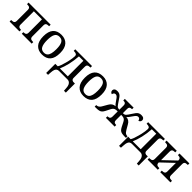

<svg xmlns="http://www.w3.org/2000/svg" viewBox="377 -2088 3839 3839"><g transform="rotate(45 2296.0 -168.5)"><path d="M22 0V-44H35Q55 -44 73.5 -48.5Q92 -53 103.5 -67.5Q115 -82 115 -111V-425Q115 -455 103 -469Q91 -483 73 -487.5Q55 -492 35 -492H22V-536H647V-492H634Q613 -492 595 -487.5Q577 -483 565.5 -469.5Q554 -456 554 -426V-111Q554 -82 565.5 -67.5Q577 -53 595 -48.5Q613 -44 634 -44H647V0H367V-44H370Q390 -44 408 -48.5Q426 -53 437.5 -67.5Q449 -82 449 -111V-488H220V-111Q220 -82 231.5 -67.5Q243 -53 260.5 -48.5Q278 -44 299 -44H301V0Z M943 10Q833 10 769.5 -59Q706 -128 706 -269Q706 -409 767 -478Q828 -547 946 -547Q1057 -547 1120 -478Q1183 -409 1183 -269Q1183 -128 1122.5 -59Q1062 10 943 10ZM945 -44Q993 -44 1021.5 -69.5Q1050 -95 1062.5 -145.5Q1075 -196 1075 -269Q1075 -380 1045.5 -435.5Q1016 -491 944 -491Q873 -491 844 -435.5Q815 -380 815 -269Q815 -158 844.5 -101Q874 -44 945 -44Z M1266 210V-48H1335Q1351 -72 1367 -114.5Q1383 -157 1398 -216Q1407 -246 1415.5 -286Q1424 -326 1430 -365.5Q1436 -405 1436 -431Q1436 -470 1411.5 -481Q1387 -492 1354 -492H1343V-536H1817V-492H1804Q1784 -492 1765.5 -487.5Q1747 -483 1735.5 -469Q1724 -455 1724 -425V-109Q1724 -89 1730.5 -76Q1737 -63 1748 -56.5Q1759 -50 1772 -47H1822V210H1769L1764 137Q1761 86 1746 56.5Q1731 27 1710 14Q1689 1 1667 0H1421Q1390 0 1369.5 13.5Q1349 27 1338 57Q1327 87 1324 137L1319 210ZM1396 -48H1620V-488H1495Q1491 -426 1482 -365Q1473 -304 1460 -247Q1447 -190 1430.5 -140Q1414 -90 1396 -48Z M2116 10Q2006 10 1942.5 -59Q1879 -128 1879 -269Q1879 -409 1940 -478Q2001 -547 2119 -547Q2230 -547 2293 -478Q2356 -409 2356 -269Q2356 -128 2295.5 -59Q2235 10 2116 10ZM2118 -44Q2166 -44 2194.5 -69.5Q2223 -95 2235.5 -145.5Q2248 -196 2248 -269Q2248 -380 2218.5 -435.5Q2189 -491 2117 -491Q2046 -491 2017 -435.5Q1988 -380 1988 -269Q1988 -158 2017.5 -101Q2047 -44 2118 -44Z M2428 0V-44H2431Q2454 -44 2472 -52Q2490 -60 2505.5 -77Q2521 -94 2536 -122L2589 -214Q2612 -256 2644 -277.5Q2676 -299 2719 -301Q2700 -315 2683 -336Q2666 -357 2639 -397Q2614 -436 2594 -454.5Q2574 -473 2550 -473Q2526 -473 2512.5 -457Q2499 -441 2495 -418Q2475 -422 2460 -437.5Q2445 -453 2445 -481Q2445 -507 2466.5 -524.5Q2488 -542 2531 -542Q2570 -542 2595 -528Q2620 -514 2639.5 -488.5Q2659 -463 2681 -428Q2707 -390 2724 -364.5Q2741 -339 2753 -327Q2761 -320 2769.5 -315Q2778 -310 2790 -308Q2802 -306 2821 -306V-424Q2821 -454 2810.5 -468.5Q2800 -483 2783.5 -487.5Q2767 -492 2749 -492H2745V-536H2993V-492H2990Q2972 -492 2956 -487.5Q2940 -483 2929.5 -470Q2919 -457 2919 -428V-306Q2939 -306 2950.5 -308Q2962 -310 2970.5 -315Q2979 -320 2987 -327Q2999 -339 3016.5 -364.5Q3034 -390 3059 -428Q3081 -463 3100.5 -488.5Q3120 -514 3145.5 -528Q3171 -542 3209 -542Q3253 -542 3274 -524.5Q3295 -507 3295 -481Q3295 -453 3280 -437.5Q3265 -422 3245 -418Q3241 -441 3228 -457Q3215 -473 3190 -473Q3166 -473 3146.5 -454.5Q3127 -436 3101 -397Q3074 -357 3057.5 -336Q3041 -315 3021 -301Q3065 -299 3097 -277.5Q3129 -256 3151 -214L3204 -122Q3220 -94 3235 -77Q3250 -60 3268.5 -52Q3287 -44 3309 -44H3312V0H3275Q3224 0 3192 -7.5Q3160 -15 3139.5 -35Q3119 -55 3098 -94L3049 -191Q3034 -219 3017.5 -233.5Q3001 -248 2977.5 -253Q2954 -258 2919 -258V-111Q2919 -82 2929.5 -67.5Q2940 -53 2956 -48.5Q2972 -44 2990 -44H2993V0H2745V-44H2749Q2768 -44 2784 -49Q2800 -54 2810.5 -69Q2821 -84 2821 -115V-258Q2786 -258 2762.5 -253Q2739 -248 2722.5 -233.5Q2706 -219 2691 -191L2642 -94Q2622 -55 2601 -35Q2580 -15 2548.5 -7.5Q2517 0 2465 0Z M3327 210V-48H3396Q3412 -72 3428 -114.5Q3444 -157 3459 -216Q3468 -246 3476.5 -286Q3485 -326 3491 -365.5Q3497 -405 3497 -431Q3497 -470 3472.5 -481Q3448 -492 3415 -492H3404V-536H3878V-492H3865Q3845 -492 3826.5 -487.5Q3808 -483 3796.5 -469Q3785 -455 3785 -425V-109Q3785 -89 3791.5 -76Q3798 -63 3809 -56.5Q3820 -50 3833 -47H3883V210H3830L3825 137Q3822 86 3807 56.5Q3792 27 3771 14Q3750 1 3728 0H3482Q3451 0 3430.5 13.5Q3410 27 3399 57Q3388 87 3385 137L3380 210ZM3457 -48H3681V-488H3556Q3552 -426 3543 -365Q3534 -304 3521 -247Q3508 -190 3491.5 -140Q3475 -90 3457 -48Z M3925 0V-44H3938Q3958 -44 3976.5 -48.5Q3995 -53 4006.5 -67.5Q4018 -82 4018 -111V-424Q4018 -454 4006.5 -468.5Q3995 -483 3976.5 -487.5Q3958 -492 3938 -492H3925V-536H4213V-492H4202Q4181 -492 4163.5 -487.5Q4146 -483 4134.5 -469Q4123 -455 4123 -425V-182L4372 -420V-424Q4372 -454 4360.5 -468.5Q4349 -483 4331 -487.5Q4313 -492 4293 -492H4290V-536H4570V-492H4557Q4536 -492 4518 -487.5Q4500 -483 4488.5 -469Q4477 -455 4477 -425V-111Q4477 -82 4488.5 -67.5Q4500 -53 4518 -48.5Q4536 -44 4557 -44H4570V0H4282V-44H4293Q4313 -44 4331 -48.5Q4349 -53 4360.5 -67.5Q4372 -82 4372 -111V-353L4123 -117V-111Q4123 -82 4134.5 -67.5Q4146 -53 4163.5 -48.5Q4181 -44 4202 -44H4213V0Z"/></g></svg>

Font: ET Text
Style: Regular
Weight: 470
Designer: Monotype Design Team
Foundry: Monotype Imaging Inc.
Version: Version 2.009